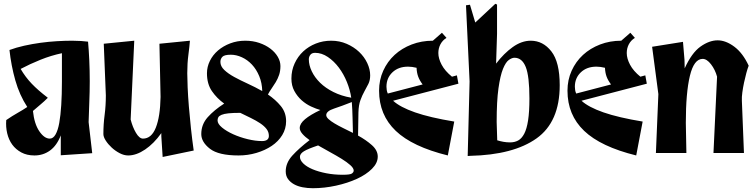

<svg xmlns="http://www.w3.org/2000/svg" viewBox="-20 -808 3989 1014"><path d="M301 12V-93Q280 -39 244 -13Q208 13 162 13Q122 13 92.5 -3Q63 -19 44.5 -44.5Q26 -70 18 -104Q10 -138 13 -174Q45 -196 73.5 -212Q102 -228 124 -243Q83 -306 61 -383.5Q39 -461 30 -544Q65 -557 107.5 -566.5Q150 -576 194 -582Q238 -588 281 -590.5Q324 -593 361 -593Q386 -593 408 -591.5Q430 -590 445 -588Q449 -545 451.5 -490.5Q454 -436 454 -379Q454 -325 451.5 -264Q449 -203 448 -163L467 1ZM232 -291Q213 -272 195.5 -257.5Q178 -243 154 -222Q161 -154 187.5 -115Q214 -76 243 -76Q261 -76 273.5 -98Q286 -120 293 -159Q300 -198 303.5 -253.5Q307 -309 307 -376V-527Q250 -515 194 -492.5Q138 -470 89 -444Q114 -401 147.5 -366Q181 -331 231 -293Z M526 -100Q526 -151 532.5 -200.5Q539 -250 539 -304L528 -577L689 -593L670 -177Q680 -137 698 -106.5Q716 -76 735 -76Q780 -76 803 -134Q826 -192 828 -296L822 -577L983 -593Q981 -564 975 -519Q969 -474 969 -421Q969 -393 971 -346.5Q973 -300 977.5 -245Q982 -190 988.5 -129.5Q995 -69 1003 -13L839 21L832 -88V-105Q793 -50 746.5 -18.5Q700 13 657 13Q635 13 612 1Q589 -11 570 -28.5Q551 -46 538.5 -65.5Q526 -85 526 -100Z M1491 -168Q1491 -128 1470.5 -94.5Q1450 -61 1415 -37.5Q1380 -14 1334.5 -0.5Q1289 13 1240 13Q1134 13 1088.5 -22.5Q1043 -58 1043 -100Q1043 -151 1077 -189Q1111 -227 1164 -261Q1125 -289 1099 -327Q1073 -365 1073 -421Q1073 -455 1088.5 -486.5Q1104 -518 1131.5 -541.5Q1159 -565 1196 -579Q1233 -593 1275 -593Q1315 -593 1349 -581.5Q1383 -570 1408 -551Q1433 -532 1447 -508Q1461 -484 1461 -459Q1461 -433 1454 -412.5Q1447 -392 1436.5 -374.5Q1426 -357 1415 -341.5Q1404 -326 1395 -309Q1435 -282 1463 -248Q1491 -214 1491 -168ZM1144 -481Q1144 -458 1164.5 -438.5Q1185 -419 1217 -401.5Q1249 -384 1288.5 -366Q1328 -348 1365 -327Q1364 -370 1349 -406Q1334 -442 1310.5 -467Q1287 -492 1257.5 -505.5Q1228 -519 1199 -519Q1165 -519 1154.5 -508Q1144 -497 1144 -481ZM1129 -172Q1129 -154 1152.5 -134.5Q1176 -115 1211.5 -99Q1247 -83 1288 -73Q1329 -63 1364 -63Q1382 -63 1391 -70Q1400 -77 1400 -90Q1400 -111 1387.5 -127Q1375 -143 1354 -157Q1333 -171 1305.5 -184.5Q1278 -198 1249 -212Q1210 -212 1186.5 -209.5Q1163 -207 1150 -201.5Q1137 -196 1133 -188.5Q1129 -181 1129 -172Z M1975 19Q1975 53 1944.5 83.5Q1914 114 1865 136.5Q1816 159 1754.5 172.5Q1693 186 1632 186Q1604 186 1578 181Q1552 176 1532.5 165Q1513 154 1501 137.5Q1489 121 1489 97Q1489 52 1524 13.5Q1559 -25 1615 -68Q1592 -84 1577.5 -100.5Q1563 -117 1563 -132Q1563 -155 1591 -178.5Q1619 -202 1672 -227Q1650 -233 1623 -245.5Q1596 -258 1573 -278.5Q1550 -299 1534.5 -327.5Q1519 -356 1519 -393Q1519 -436 1536 -473Q1553 -510 1581.5 -536.5Q1610 -563 1648 -578Q1686 -593 1729 -593Q1773 -593 1811 -576.5Q1849 -560 1876.5 -534Q1904 -508 1919.5 -475Q1935 -442 1935 -410Q1935 -384 1925.5 -365Q1916 -346 1904.5 -325.5Q1893 -305 1883.5 -279Q1874 -253 1873 -214L1871 -92Q1913 -69 1944 -41.5Q1975 -14 1975 19ZM1611 -495Q1611 -464 1626.5 -431.5Q1642 -399 1670.5 -371Q1699 -343 1741 -322Q1783 -301 1835 -292Q1829 -333 1812 -375Q1795 -417 1769.5 -451Q1744 -485 1711.5 -507Q1679 -529 1644 -529Q1627 -529 1619 -518.5Q1611 -508 1611 -495ZM1703 -200Q1703 -190 1715 -179Q1727 -168 1747 -156Q1767 -144 1792.5 -131.5Q1818 -119 1844 -106Q1843 -139 1842 -184.5Q1841 -230 1838 -269Q1785 -248 1744 -234.5Q1703 -221 1703 -200ZM1564 20Q1564 38 1582 55.5Q1600 73 1631 86Q1662 99 1703 107Q1744 115 1790 115Q1830 115 1839 108Q1848 101 1848 93Q1848 80 1830 64Q1812 48 1784.5 31Q1757 14 1724 -4Q1691 -22 1660 -40Q1606 -22 1585 -9Q1564 4 1564 20Z M2379 -166 2345 13Q2158 -33 2070 -117Q1982 -201 1982 -329Q1982 -386 2004 -434.5Q2026 -483 2064 -518Q2102 -553 2154 -573Q2206 -593 2266 -593L2314 -635L2338 -608Q2317 -595 2306 -574Q2295 -553 2295 -528Q2295 -499 2312.5 -466Q2330 -433 2367 -403L2393 -410L2401 -366L2056 -276Q2093 -242 2172 -214.5Q2251 -187 2379 -166ZM2021 -350Q2021 -341 2022.5 -332Q2024 -323 2028 -314L2212 -362Q2196 -383 2188.5 -403.5Q2181 -424 2180 -450Q2168 -453 2156.5 -454.5Q2145 -456 2135 -456Q2084 -456 2052.5 -426Q2021 -396 2021 -350Z M2450 16 2460 -378 2441 -780 2462 -783 2490 -689 2596 -788 2605 -784V-629L2600 -472Q2641 -526 2688 -559.5Q2735 -593 2783 -593Q2848 -593 2892 -536.5Q2936 -480 2936 -358Q2936 -164 2813.5 -77Q2691 10 2463 15ZM2697 -503Q2684 -503 2667.5 -491.5Q2651 -480 2636.5 -444.5Q2622 -409 2612.5 -341.5Q2603 -274 2603 -164L2606 -67Q2622 -62 2639 -59Q2656 -56 2674 -56Q2698 -56 2716.5 -66Q2735 -76 2748.5 -101.5Q2762 -127 2769 -172.5Q2776 -218 2776 -288Q2776 -406 2756.5 -454.5Q2737 -503 2697 -503Z M3374 -166 3340 13Q3153 -33 3065 -117Q2977 -201 2977 -329Q2977 -386 2999 -434.5Q3021 -483 3059 -518Q3097 -553 3149 -573Q3201 -593 3261 -593L3309 -635L3333 -608Q3312 -595 3301 -574Q3290 -553 3290 -528Q3290 -499 3307.5 -466Q3325 -433 3362 -403L3388 -410L3396 -366L3051 -276Q3088 -242 3167 -214.5Q3246 -187 3374 -166ZM3016 -350Q3016 -341 3017.5 -332Q3019 -323 3023 -314L3207 -362Q3191 -383 3183.5 -403.5Q3176 -424 3175 -450Q3163 -453 3151.5 -454.5Q3140 -456 3130 -456Q3079 -456 3047.5 -426Q3016 -396 3016 -350Z M3444 0 3457 -311 3424 -561 3587 -587 3595 -492 3596 -447Q3633 -529 3679.5 -562Q3726 -595 3770 -595Q3813 -595 3858 -561.5Q3903 -528 3934 -461Q3928 -446 3921.5 -422Q3915 -398 3909.5 -372Q3904 -346 3900.5 -320.5Q3897 -295 3898 -276L3909 0H3748L3767 -403Q3757 -440 3735 -468.5Q3713 -497 3691 -497Q3645 -497 3623.5 -407.5Q3602 -318 3602 -159L3605 0Z"/></svg>

Font: Trickster
Style: Regular
Weight: 400
Designer: Jean-Baptiste Morizot
Foundry: Jean-Baptiste Morizot
Version: Version 2.000;PS 2.0;hotconv 1.0.88;makeotf.lib2.5.647800